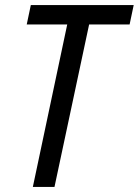

<svg xmlns="http://www.w3.org/2000/svg" viewBox="-20 -734 545 754"><path d="M109 0 244 -638H85L101 -714H505L489 -638H330L194 0Z"/></svg>

Font: Noto Sans UI SemiCondensed
Style: Italic
Weight: 400
Width: 4
Italic angle: -12°
Designer: Monotype Design Team
Foundry: Monotype Imaging Inc.
Version: Version 1.901